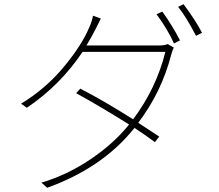

<svg xmlns="http://www.w3.org/2000/svg" viewBox="-20 -846 1040 912"><path d="M390.6 -629.9H732.4Q762.7 -629.9 776.4 -636.7L805.7 -620.1Q799.8 -610.4 793 -585Q747.1 -408.2 636.7 -262.7Q719.7 -208 736.3 -197.3L715.8 -170.9Q669.9 -205.1 619.1 -238.3L612.3 -230.5Q463.9 -47.9 204.1 45.9L176.8 21.5Q295.9 -13.7 405.3 -86.4Q514.6 -159.2 587.9 -248L592.8 -254.9Q449.2 -344.7 341.8 -403.3L361.3 -424.8Q463.9 -373 612.3 -279.3Q721.7 -424.8 765.6 -599.6H372.1Q266.6 -441.4 107.4 -334L80.1 -353.5Q196.3 -423.8 282.7 -527.8Q369.1 -631.8 404.3 -716.8Q417 -745.1 421.9 -771.5L459 -757.8L431.6 -703.1Q421.9 -682.6 390.6 -629.9ZM723.6 -778.3 751 -791Q798.8 -724.6 835 -654.3L806.6 -639.6Q774.4 -710 723.6 -778.3ZM826.2 -813.5 851.6 -826.2Q910.2 -748 939.5 -690.4L911.1 -675.8Q865.2 -764.6 826.2 -813.5Z"/></svg>

Font: Gen Shin Gothic ExtraLight
Style: Regular
Weight: 100
Designer: [Source Han Sans]
Ryoko NISHIZUKA  (kana & ideographs); Paul D. Hunt (Latin, Greek & Cyrillic); Wenlong ZHANG  (bopomofo
Version: Version 1.002.20150607